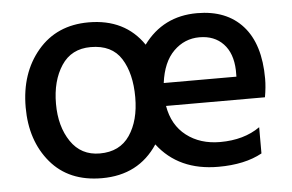

<svg xmlns="http://www.w3.org/2000/svg" viewBox="-43 -573 975 642"><g transform="rotate(-5 444.5 -252.5)"><path d="M143 -252Q143 -176 177.5 -125Q212 -74 275 -74Q342 -74 375.5 -123.5Q409 -173 409 -251Q409 -331 377.5 -381Q346 -431 275 -431Q210 -431 176.5 -380Q143 -329 143 -252ZM508 -290H752V-312Q750 -369 720 -400.5Q690 -432 640 -432Q590 -432 553.5 -396Q517 -360 508 -290ZM813 -27Q755 5 666 5Q533 5 462 -88Q398 9 275 9Q164 9 102.5 -64Q41 -137 41 -249Q41 -364 104.5 -439Q168 -514 275 -514Q397 -514 459 -423Q525 -513 639 -513Q738 -513 792.5 -452Q847 -391 847 -275Q847 -247 841 -213H509Q520 -148 566 -112.5Q612 -77 679 -77Q759 -77 813 -115Z"/></g></svg>

Font: Hind Madurai Medium
Style: Regular
Weight: 500
Designer: Jyotish Sonowal
Foundry: Indian Type Foundry
Version: Version 1.001;PS 1.0;hotconv 1.0.86;makeotf.lib2.5.63406; tt